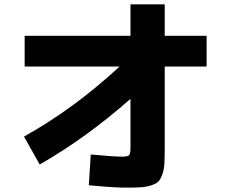

<svg xmlns="http://www.w3.org/2000/svg" viewBox="-20 -822 1040 880"><path d="M93 -658H578V-802H735V-658H927V-517H735V-144Q735 -99 733.5 -72.5Q732 -46 724 -23Q716 0 706 10Q696 20 673 27.5Q650 35 624 36.5Q598 38 553 38Q502 38 387 27L396 -114Q502 -104 537 -104Q565 -104 571.5 -110.5Q578 -117 578 -145V-369Q378 -192 162 -68L90 -196Q318 -323 528 -517H93Z"/></svg>

Font: Mplus 1p ExtraBold
Style: Regular
Weight: 800
Version: Version 1.061